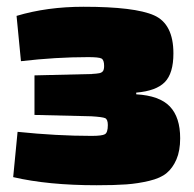

<svg xmlns="http://www.w3.org/2000/svg" viewBox="-20 -534 575 568"><path d="M42 -353 29 -487Q119 -514 227 -514Q379 -514 436 -488.5Q493 -463 493 -376Q493 -317 467.5 -291Q442 -265 383 -260V-255Q452 -251 482.5 -219Q513 -187 513 -125Q513 -88 502 -62.5Q491 -37 473 -22Q455 -7 421.5 1Q388 9 353.5 11.5Q319 14 266 14Q122 14 19 -10L32 -144Q148 -132 251 -132Q282 -132 290.5 -137Q299 -142 299 -164Q299 -181 291 -184.5Q283 -188 250 -190L82 -194V-311L249 -315Q267 -316 274 -317.5Q281 -319 284.5 -323.5Q288 -328 288 -339Q288 -357 280 -361Q272 -365 241 -365Q145 -365 42 -353Z"/></svg>

Font: Exo 2.0 Black
Style: Regular
Weight: 900
Designer: Natanael Gama
Version: Version 1.001;PS 001.001;hotconv 1.0.70;makeotf.lib2.5.58329